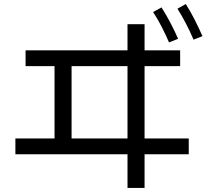

<svg xmlns="http://www.w3.org/2000/svg" viewBox="-20 -870 1040 952"><path d="M106.8 -542.1V-620.4H873.2V-542.1ZM56.3 -105.1V-183.4H915.9V-105.1ZM250.4 -598.8H334.9V-143.5H250.4ZM612.2 -750H696.8V61.7H612.2ZM818.1 -659.8Q799.5 -702.5 780.4 -739.5Q761.3 -776.4 739.2 -810.3L780.9 -833.2Q804.6 -795.6 825.3 -756.2Q846.1 -716.8 863.1 -677.6ZM939.7 -673.4Q920.8 -717.2 901.1 -754.9Q881.3 -792.7 859.9 -826.8L901.2 -850.1Q925.5 -811.5 945.9 -771.1Q966.2 -730.7 983.9 -690.8Z"/></svg>

Font: Murecho Thin
Style: Regular
Weight: 100
Designer: Neil Summerour
Foundry: Positype
Version: Version 1.010